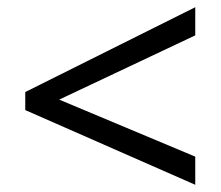

<svg xmlns="http://www.w3.org/2000/svg" viewBox="-20 -628 612 532"><path d="M521 -116 50 -323V-373L521 -608V-530L144 -352L521 -194Z"/></svg>

Font: Noto Sans Limbu
Style: Regular
Weight: 400
Designer: Monotype Design Team
Foundry: Monotype Imaging Inc.
Version: Version 2.004; ttfautohint (v1.8.4.7-5d5b)